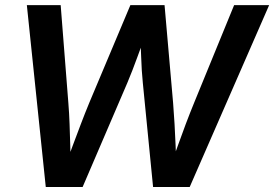

<svg xmlns="http://www.w3.org/2000/svg" viewBox="-20 -748 1097 768"><path d="M163.1 0 87.4 -727.5H222.7L253.4 -336.4Q256.8 -294.9 258.3 -252Q259.8 -209 261 -166.3Q262.2 -123.5 263.2 -81.1H239.7Q255.4 -123.5 271.2 -166.3Q287.1 -209 303.5 -252Q319.8 -294.9 336.9 -336.4L501.5 -727.5H638.2L672.4 -336.4Q675.8 -294.9 678.2 -252Q680.7 -209 682.4 -166.3Q684.1 -123.5 685.5 -81.1H661.1Q676.3 -123.5 691.7 -166.3Q707 -209 723.1 -252Q739.3 -294.9 756.3 -336.4L916.5 -727.5H1056.6L738.8 0H592.3L551.3 -416.5Q546.4 -464.4 544.7 -519Q543 -573.7 540 -637.7H572.8Q549.3 -574.2 529.5 -519.8Q509.8 -465.3 489.3 -416.5L310.5 0Z"/></svg>

Font: Inter 28pt SemiBold
Style: Italic
Weight: 600
Italic angle: -9.3988°
Designer: Rasmus Andersson
Foundry: rsms
Version: Version 4.001;git-66647c0bb